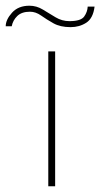

<svg xmlns="http://www.w3.org/2000/svg" viewBox="-103 -652 351 672"><path d="M66 0V-472H90V0ZM2 -611Q-27 -611 -42.5 -596Q-58 -581 -62 -560H-83Q-83 -583 -61 -607.5Q-39 -632 0 -632Q25 -632 47 -618.5Q69 -605 91.5 -591.5Q114 -578 140 -578Q180 -578 191.5 -594Q203 -610 204 -629H228Q223 -588 199 -572.5Q175 -557 144 -557Q108 -557 84 -570.5Q60 -584 41 -597.5Q22 -611 2 -611Z"/></svg>

Font: Lil Grotesk Thin
Style: Regular
Weight: 100
Designer: Bastien Sozeau
Foundry: NBR — Bastien Sozeau
Version: Version 3.003; ttfautohint (v1.8.4.7-5d5b);gftools[0.9.33]